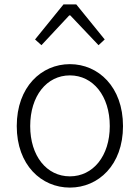

<svg xmlns="http://www.w3.org/2000/svg" viewBox="-20 -838 634 871"><path d="M297 13C426 13 538 -89 538 -266C538 -444 426 -547 297 -547C168 -547 56 -444 56 -266C56 -89 168 13 297 13ZM297 -38C192 -38 117 -130 117 -266C117 -403 192 -496 297 -496C402 -496 478 -403 478 -266C478 -130 402 -38 297 -38ZM139 -659 168 -633 294 -768H299L427 -633L455 -659L326 -818H268Z"/></svg>

Font: Noto Sans TC Light
Style: Regular
Weight: 300
Designer: Ryoko NISHIZUKA 西塚涼子 (kana, bopomofo & ideographs); Paul D. Hunt (Latin, Greek & Cyrillic); Sandoll Communications 산돌커뮤니
Foundry: Adobe
Version: Version 2.004;hotconv 1.0.118;makeotfexe 2.5.65603